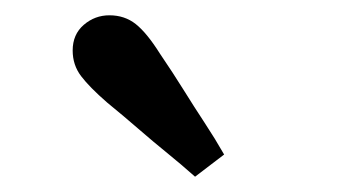

<svg xmlns="http://www.w3.org/2000/svg" viewBox="-20 -794 440 251"><path d="M273 -592 235 -563Q217 -579 198.5 -594Q180 -609 161 -625.5Q142 -642 120 -660Q97 -680 86 -694.5Q75 -709 75 -728Q75 -749 89.5 -761.5Q104 -774 123 -774Q143 -774 157.5 -762.5Q172 -751 189 -724Q206 -699 220 -676.5Q234 -654 247.5 -633.5Q261 -613 273 -592Z"/></svg>

Font: Source Serif 4 SemiBold
Style: Regular
Weight: 600
Designer: Frank Grießhammer
Foundry: Adobe Systems Incorporated
Version: Version 4.004;hotconv 1.0.116;makeotfexe 2.5.65601